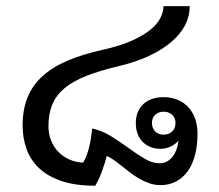

<svg xmlns="http://www.w3.org/2000/svg" viewBox="-20 -590 704 617"><path d="M276.4 -177.2Q309.1 -169.9 338.1 -151.6Q367.2 -133.3 393.6 -114Q419.9 -94.7 444.6 -80.1Q469.2 -65.4 492.7 -65.4Q516.6 -65.4 533 -84.5Q549.3 -103.5 553.7 -138.2Q544.4 -127 529.1 -119.4Q513.7 -111.8 495.6 -111.8Q480 -111.8 465.6 -116.9Q451.2 -122.1 440.2 -132.3Q429.2 -142.6 422.9 -158.2Q416.5 -173.8 416.5 -194.8Q416.5 -215.3 423.3 -230.7Q430.2 -246.1 441.9 -256.6Q453.6 -267.1 470 -272.5Q486.3 -277.8 505.4 -277.8Q531.7 -277.8 552.2 -268.8Q572.8 -259.8 586.7 -243.9Q600.6 -228 607.7 -206.5Q614.7 -185.1 614.7 -160.2Q614.7 -120.6 606.2 -89.8Q597.7 -59.1 582 -38.1Q566.4 -17.1 544.4 -6.1Q522.5 4.9 496.1 4.9Q477.5 4.9 460.2 -1Q442.9 -6.8 427 -16.1Q411.1 -25.4 396.7 -36.6Q382.3 -47.9 369.4 -58.1Q356.4 -68.4 344.7 -76.7Q333 -85 322.8 -88.4Q319.8 -75.7 315.4 -62Q311 -48.3 306.2 -35.4Q301.3 -22.5 295.9 -11.5Q290.5 -0.5 286.1 6.8Q221.7 6.8 177 -8.5Q132.3 -23.9 104.7 -50.5Q77.1 -77.1 64.9 -112.3Q52.7 -147.5 52.7 -187Q52.7 -237.8 68.4 -276.6Q84 -315.4 116 -344.7Q147.9 -374 196.5 -394.8Q245.1 -415.5 311 -430.2Q365.2 -442.4 402.3 -458.7Q439.5 -475.1 462.4 -493.7Q485.4 -512.2 495.4 -532Q505.4 -551.8 505.4 -570.3H589.8Q589.8 -538.6 575 -509.5Q560.1 -480.5 531 -455.6Q502 -430.7 459.5 -410.6Q417 -390.6 361.3 -377.4Q301.8 -363.3 259 -346.7Q216.3 -330.1 189 -307.9Q161.6 -285.6 148.7 -255.6Q135.7 -225.6 135.7 -184.6Q135.7 -158.7 144.5 -137.5Q153.3 -116.2 168.5 -101.1Q183.6 -85.9 203.9 -77.1Q224.1 -68.4 247.1 -67.4Q252.9 -76.7 257.8 -89.4Q262.7 -102.1 266.4 -116.7Q270 -131.3 272.5 -147Q274.9 -162.6 276.4 -177.2ZM543.9 -194.8Q543.9 -211.4 533.2 -221.2Q522.5 -231 505.4 -231Q489.3 -231 478.8 -221.2Q468.3 -211.4 468.3 -194.8Q468.3 -177.7 478.8 -167.5Q489.3 -157.2 505.4 -157.2Q522.5 -157.2 533.2 -167.5Q543.9 -177.7 543.9 -194.8Z"/></svg>

Font: Noto Sans Southeast Asian
Style: Regular
Weight: 400
Designer: Monotype Design Team
Foundry: Monotype Imaging Inc.
Version: Version 1.06 uh; ttfautohint (v1.4.1)